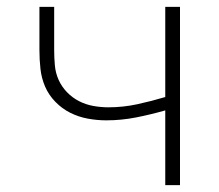

<svg xmlns="http://www.w3.org/2000/svg" viewBox="-20 -540 640 560"><path d="M462 0V-218Q420 -206 377 -197.5Q334 -189 290 -189Q263 -189 236 -194Q209 -199 185 -211Q161 -223 141.5 -243Q122 -263 111.5 -287.5Q101 -312 98 -339Q95 -366 95 -394V-520H138V-394Q138 -372 140 -349.5Q142 -327 151 -307Q160 -287 175.5 -271Q191 -255 210.5 -245Q230 -235 252 -231Q274 -227 296 -227Q339 -227 380.5 -236Q422 -245 462 -257V-520H505V0Z"/></svg>

Font: Iosevka SS04 XLt Ex
Style: Regular
Weight: 200
Width: 7
Monospace: yes
Designer: Belleve Invis
Foundry: Belleve Invis
Version: Version 19.0.0; ttfautohint (v1.8.4)